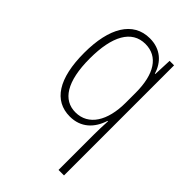

<svg xmlns="http://www.w3.org/2000/svg" viewBox="-232 -623 941 941"><g transform="rotate(45 239.0 -152.5)"><path d="M365 -14V234H403V-529H372L368 -434H365C347 -494 301 -539 226 -539C109 -539 48 -433 48 -261C48 -83 109 10 219 10C295 10 343 -37 365 -106H368C366 -74 365 -35 365 -14ZM224 -24C139 -24 87 -100 87 -261C87 -415 135 -504 230 -504C317 -504 365 -430 365 -301V-232C365 -106 314 -24 224 -24Z"/></g></svg>

Font: Noto Sans Malayalam Condensed ExtraLight
Style: Regular
Weight: 200
Width: 3
Designer: Jelle Bosma - Monotype Design Team
Foundry: Monotype Imaging Inc.
Version: Version 2.104